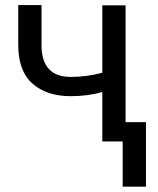

<svg xmlns="http://www.w3.org/2000/svg" viewBox="-20 -549 613 745"><path d="M467.3 -528.3V0H377V-191.9Q320.8 -175.8 254.9 -175.8Q161.1 -175.8 106 -224.6Q50.8 -273.4 50.8 -375V-529.3H141.1V-368.7Q143.6 -250.5 254.9 -250.5Q315.9 -250.5 377 -266.6V-528.3ZM546.4 -75.2V175.3H456.1V-75.2Z"/></svg>

Font: LXGW WenKai Screen
Style: Regular
Weight: 400
Designer: LXGW / Fontworks Inc.
Foundry: LXGW / Fontworks Inc.
Version: Version 1.510;January 18,2025